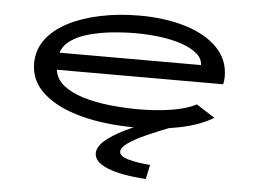

<svg xmlns="http://www.w3.org/2000/svg" viewBox="-50 -535 1100 826"><g transform="rotate(5 500.0 -122.0)"><path d="M547 10Q413 10 309 -17.5Q205 -45 145.5 -98Q86 -151 86 -227Q86 -285 119.5 -330.5Q153 -376 213 -407Q273 -438 352 -454.5Q431 -471 521 -471Q630 -471 718 -444.5Q806 -418 857 -366.5Q908 -315 908 -241Q908 -232 907 -224Q906 -216 904 -208H186Q191 -169 224 -142Q257 -115 309 -99Q361 -83 424 -76Q487 -69 551 -69Q622 -69 689 -79Q756 -89 799 -112L879 -61Q822 -26 735.5 -8Q649 10 547 10ZM191 -282H802Q801 -311 775.5 -332Q750 -353 708.5 -367Q667 -381 615.5 -387.5Q564 -394 511 -394Q460 -394 407.5 -388.5Q355 -383 309.5 -370.5Q264 -358 232.5 -336Q201 -314 191 -282ZM621 165 608 227Q500 220 442 196.5Q384 173 384 135Q384 108 414.5 81Q445 54 500 27Q555 0 626 -26L689 0Q637 20 591.5 40.5Q546 61 517 81Q488 101 488 119Q488 139 526.5 150Q565 161 621 165Z"/></g></svg>

Font: Inconsolata UltraExpanded Medium
Style: Regular
Weight: 500
Width: 9
Monospace: yes
Designer: Raph Levien, Cyreal, Brenton Simpson
Foundry: Raph Levien, Cyreal, Google
Version: Version 3.001; ttfautohint (v1.8.2.53-6de2)